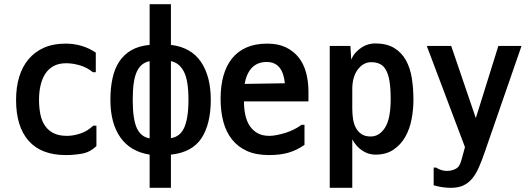

<svg xmlns="http://www.w3.org/2000/svg" viewBox="-20 -746 2540 920"><path d="M442 -144V-46Q412 -17 374 -10Q336 -3 295 -3Q178 -3 117.5 -71Q57 -139 57 -267Q57 -328 72 -377.5Q87 -427 117 -462.5Q147 -498 191 -517.5Q235 -537 294 -537Q375 -537 439 -494V-400H425Q397 -423 362.5 -433Q328 -443 297 -443Q261 -443 236 -429Q211 -415 196 -391Q181 -367 174 -335.5Q167 -304 167 -268Q167 -230 173.5 -198Q180 -166 196 -143Q212 -120 237.5 -107.5Q263 -95 301 -95Q332 -95 366 -106.5Q400 -118 427 -144Z M697 -5Q604 -20 556.5 -88Q509 -156 509 -268Q509 -324 519 -370.5Q529 -417 551.5 -451Q574 -485 609.5 -505.5Q645 -526 697 -531V-726H799V-531Q896 -519 943 -449.5Q990 -380 990 -268Q990 -152 945.5 -84Q901 -16 799 -5V154H697ZM616 -268Q616 -175 635.5 -132.5Q655 -90 697 -83V-453Q677 -449 662 -437.5Q647 -426 636.5 -404.5Q626 -383 621 -349.5Q616 -316 616 -268ZM883 -268Q883 -361 861 -403Q839 -445 799 -453V-84Q819 -87 835 -98.5Q851 -110 861.5 -132Q872 -154 877.5 -187.5Q883 -221 883 -268Z M1258 -449Q1172 -449 1152 -344L1345 -347Q1335 -449 1258 -449ZM1261 -537Q1312 -537 1349 -519.5Q1386 -502 1410.5 -471.5Q1435 -441 1446.5 -398.5Q1458 -356 1458 -307V-260H1149Q1149 -225 1155.5 -195Q1162 -165 1176.5 -143Q1191 -121 1214 -108Q1237 -95 1271 -95Q1287 -95 1307 -99Q1327 -103 1348 -109.5Q1369 -116 1389 -126Q1409 -136 1425 -148H1439V-52Q1402 -26 1362.5 -14.5Q1323 -3 1269 -3Q1207 -3 1163.5 -22.5Q1120 -42 1091.5 -78Q1063 -114 1050 -163.5Q1037 -213 1037 -273Q1037 -334 1050.5 -382.5Q1064 -431 1091.5 -465.5Q1119 -500 1161 -518.5Q1203 -537 1261 -537Z M1668 -225Q1668 -201 1671.5 -177Q1675 -153 1685 -134Q1695 -115 1712 -103.5Q1729 -92 1756 -92Q1798 -92 1825 -134.5Q1852 -177 1852 -271Q1852 -322 1846.5 -356Q1841 -390 1829.5 -410.5Q1818 -431 1800.5 -439.5Q1783 -448 1759 -448Q1721 -448 1694.5 -413Q1668 -378 1668 -319ZM1778 -5Q1747 -5 1718 -23Q1689 -41 1668 -78V154H1560V-526H1659L1663 -460Q1671 -480 1684.5 -494.5Q1698 -509 1713.5 -519Q1729 -529 1745.5 -533.5Q1762 -538 1776 -538Q1833 -538 1869 -516Q1905 -494 1925.5 -456.5Q1946 -419 1953.5 -370.5Q1961 -322 1961 -268Q1961 -221 1952 -174Q1943 -127 1921.5 -89.5Q1900 -52 1865 -28.5Q1830 -5 1778 -5Z M2058 57H2070Q2080 64 2093.5 68.5Q2107 73 2121 73Q2144 73 2163.5 63Q2183 53 2191 21L2208 -41L2025 -526H2142L2260 -180L2368 -526H2479L2303 -18Q2289 23 2275 55Q2261 87 2243 109Q2225 131 2200.5 142.5Q2176 154 2141 154Q2123 154 2103.5 151.5Q2084 149 2058 142Z"/></svg>

Font: D2Coding ligature
Style: Bold
Weight: 700
Monospace: yes
Designer: Yong-Rak Park; Jeong-Hwan Yoon; Sang-Min Lee;
Foundry: NHN Corporation
Version: Version 1.3.2; Build 20180524